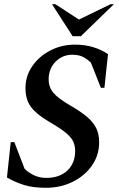

<svg xmlns="http://www.w3.org/2000/svg" viewBox="-20 -882 565 912"><path d="M198 10Q137 10 95 -3Q53 -16 13 -39L31 -207H48L97 -80Q118 -60 143.5 -48.5Q169 -37 200 -37Q263 -37 300 -72Q337 -107 337 -165Q337 -193 325.5 -214Q314 -235 286 -256.5Q258 -278 208 -307Q152 -340 126.5 -375Q101 -410 101 -463Q101 -521 133.5 -568Q166 -615 219.5 -642.5Q273 -670 336 -670Q382 -670 421 -658.5Q460 -647 493 -625L476 -465H459L412 -584Q396 -600 375.5 -611Q355 -622 323 -622Q277 -622 244 -589Q211 -556 211 -504Q211 -469 232.5 -442.5Q254 -416 312 -382Q361 -354 391.5 -328.5Q422 -303 436.5 -274.5Q451 -246 451 -206Q451 -145 417 -96Q383 -47 325.5 -18.5Q268 10 198 10ZM325 -710 227 -862H243L355 -789L505 -862H521L364 -710Z"/></svg>

Font: Spectral SC SemiBold
Style: Italic
Weight: 600
Italic angle: -10°
Designer: Jean-Baptiste Levee
Foundry: Production Type
Version: Version 2.001